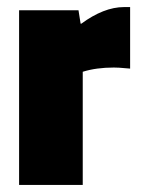

<svg xmlns="http://www.w3.org/2000/svg" viewBox="-20 -523 399 543"><path d="M214 0H34V-494H202L208 -456H210Q241 -479 271.5 -491Q302 -503 331 -503H348V-329Q325 -331 317.5 -331.5Q310 -332 302 -332Q277 -332 255 -329Q233 -326 214 -320Z"/></svg>

Font: Blinker ExtraBold
Style: Regular
Weight: 800
Designer: Juergen Huber
Foundry: supertype
Version: Version 1.017;hotconv 1.0.117;makeotfexe 2.5.65602